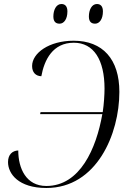

<svg xmlns="http://www.w3.org/2000/svg" viewBox="-20 -927 648 957"><path d="M454 -809C476 -809 493 -832 493 -870C493 -896 481 -907 463 -907C437 -907 423 -877 423 -845C423 -819 435 -809 454 -809ZM277 -809C299 -809 316 -832 316 -870C316 -896 304 -907 286 -907C260 -907 246 -877 246 -845C246 -819 258 -809 277 -809ZM211 10C462 10 575 -259 575 -469C575 -632 492 -724 347 -724C224 -724 140 -662 140 -598C140 -566 158 -548 186 -547C201 -629 243 -714 348 -714C447 -714 501 -629 501 -485C501 -455 498 -408 492 -368H182L180 -358H490C460 -187 379 0 211 0C110 0 71 -88 71 -177C42 -176 20 -157 20 -119C20 -61 72 10 211 10Z"/></svg>

Font: Noto Serif Display Light
Style: Italic
Weight: 300
Italic angle: -12°
Designer: Monotype Design Team
Foundry: Monotype Imaging Inc.
Version: Version 2.009